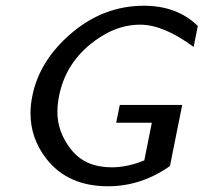

<svg xmlns="http://www.w3.org/2000/svg" viewBox="-20 -649 713 673"><path d="M512.2 -218.8H387.2L399.9 -281.2H618.7L575.7 -66.9Q475.1 3.9 358.4 3.9Q218.3 3.9 143.1 -91.8Q86.9 -163.6 86.9 -252Q86.9 -281.2 93.3 -312.5Q118.2 -437.5 231 -533.2Q343.8 -628.9 484.4 -628.9Q600.6 -628.9 673.3 -558.1L658.7 -484.4Q553.7 -562.5 471.2 -562.5Q378.9 -562.5 293.7 -491.5Q208.5 -420.4 187 -312.5Q181.2 -283.2 181.2 -256.3Q181.2 -185.1 230.2 -123.8Q279.3 -62.5 371.6 -62.5Q426.8 -62.5 485.8 -86.9Z"/></svg>

Font: Juliett
Style: Bold Italic
Weight: 700
Italic angle: -11.25°
Designer: GGBotNet
Foundry: GGBotNet
Version: 0.60